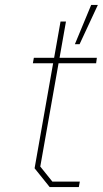

<svg xmlns="http://www.w3.org/2000/svg" viewBox="-20 -757 416 777"><path d="M283 -578 349 -737H376L302 -578ZM181 0 120 -76 195 -501H113L117 -523H199L225 -670H247L221 -523H372L369 -501H217L143 -83L192 -22H303L299 0Z"/></svg>

Font: Tomorrow Thin
Style: Italic
Weight: 250
Italic angle: -10°
Designer: Tony de Marco, Monica Rizzolli
Foundry: Just in Type
Version: Version 2.002